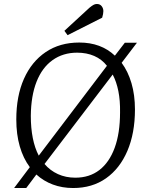

<svg xmlns="http://www.w3.org/2000/svg" viewBox="-20 -932 743 966"><path d="M51 14 130 -91Q97 -135 79.5 -195.5Q62 -256 62 -331Q62 -449 100.5 -535.5Q139 -622 210 -670Q281 -718 379 -718Q488 -718 558 -652L608 -717H669L592 -616Q624 -573 641.5 -513.5Q659 -454 659 -381Q659 -262 621 -173Q583 -84 513.5 -35Q444 14 348 14Q293 14 246 -3.5Q199 -21 163 -54L112 14ZM359 -38Q430 -38 480 -76.5Q530 -115 557 -188.5Q584 -262 584 -367Q585 -426 575.5 -473.5Q566 -521 547 -557L204 -107Q232 -74 271.5 -56Q311 -38 359 -38ZM175 -149 518 -601Q492 -634 454 -650.5Q416 -667 368 -667Q297 -667 244.5 -629.5Q192 -592 164 -521Q136 -450 135 -349Q135 -288 145 -237.5Q155 -187 175 -149ZM430 -893Q441 -902 449.5 -907Q458 -912 467 -912Q483 -912 491.5 -901Q500 -890 500 -876Q500 -869 498.5 -861Q497 -853 494 -843L320 -755L304 -777Z"/></svg>

Font: Literata 18pt Light
Style: Italic
Weight: 300
Italic angle: -2°
Designer: Latin by Veronika Burian and Jose Scaglione. Greek by Irene Vlachou. Cyrillic by Vera Evstafieva
Foundry: TypeTogether
Version: Version 3.103;gftools[0.9.29]